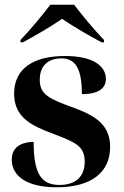

<svg xmlns="http://www.w3.org/2000/svg" viewBox="-20 -786 528 816"><path d="M67 -616V-606H77C120 -629 194 -671 244 -706C294 -671 369 -629 412 -606H422V-616C385 -654 329 -721 295 -766H194C160 -721 104 -654 67 -616ZM221 10C370 10 448 -55 448 -161C448 -254 388 -293 296 -327C189 -366 149 -383 149 -447C149 -518 198 -538 240 -538C298 -538 328 -499 328 -386C401 -386 430 -412 430 -451C430 -502 381 -548 256 -548C124 -548 40 -496 40 -388C40 -285 117 -251 207 -217C299 -182 340 -166 340 -99C340 -31 297 0 233 0C156 0 123 -46 123 -183C88 -183 30 -172 30 -107C30 -40 91 10 221 10Z"/></svg>

Font: Noto Serif Display
Style: Bold
Weight: 700
Designer: Monotype Design Team
Foundry: Monotype Imaging Inc.
Version: Version 2.009